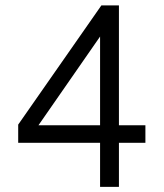

<svg xmlns="http://www.w3.org/2000/svg" viewBox="-20 -707 619 726"><path d="M529.8 -167H429.7V-0.5H358.4V-167H48.8V-235.8L363.3 -686.5H429.7V-233.4H529.8ZM358.4 -233.4V-568.8L125.5 -233.4Z"/></svg>

Font: SakalBharati
Style: Regular
Weight: 400
Designer: CDAC GIST
Foundry: CDAC
Version: 13.02